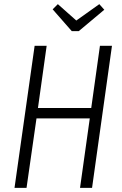

<svg xmlns="http://www.w3.org/2000/svg" viewBox="-20 -906 588 926"><path d="M108 0H50L147 -685H205L163 -385H420L462 -685H520L424 0H366L413 -335H156ZM459 -886 483 -859 360 -756H326L234 -861L259 -886L348 -807Z"/></svg>

Font: Fira Sans Extra Condensed Light
Style: Italic
Weight: 300
Width: 3
Italic angle: -8°
Designer: Carrois Corporate & Edenspiekermann AG
Foundry: Carrois Corporate GbR & Edenspiekermann AG
Version: Version 4.203